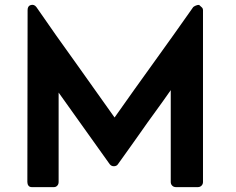

<svg xmlns="http://www.w3.org/2000/svg" viewBox="-20 -766 967 786"><path d="M807 -735Q809 -733 810 -730Q811 -727 811 -725V-21Q811 -12 805 -6Q799 0 790 0H700Q691 0 685 -6Q679 -12 679 -21V-397Q647 -351 615.5 -308Q584 -265 552 -219L513 -164L463 -94Q458 -86 447 -85.5Q436 -85 429 -94L220 -387V-21Q220 -12 214.5 -6Q209 0 201 0H110Q101 0 96.5 -6Q92 -12 92 -21L93 -725Q93 -742 106.5 -745.5Q120 -749 129 -737Q169 -679 209.5 -621.5Q250 -564 292 -506L449 -285Q530 -400 610.5 -511.5Q691 -623 771 -737Q773 -739 780 -742.5Q787 -746 795 -746Z"/></svg>

Font: Stadtwerke
Style: Bold
Weight: 700
Designer: Santiago Orozco
Foundry: Typemade
Version: Version 1.003